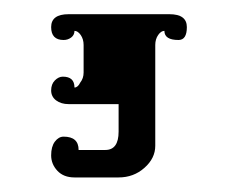

<svg xmlns="http://www.w3.org/2000/svg" viewBox="-20 -138 331 265"><path d="M125.3 69Q143.7 69 143.7 43.7V5.7H74.7Q64.4 5.7 57.5 0.6Q50.6 -4.6 50.6 -13.2Q50.6 -21.8 55.7 -27Q60.9 -32.2 66.7 -32.2Q82.8 -32.2 82.8 -17.2Q87.4 -17.2 90.8 -24.1Q95.4 -29.9 95.4 -37.9V-75.9Q95.4 -83.9 91.4 -89.7Q87.4 -95.4 82.8 -95.4Q82.8 -89.7 78.2 -86.2Q73.6 -82.8 67.8 -82.8Q50.6 -82.8 50.6 -100.6Q50.6 -118.4 74.7 -118.4H213.8Q237.9 -118.4 237.9 -100.6Q237.9 -82.8 226.4 -82.8Q206.9 -82.8 206.9 -95.4Q202.3 -95.4 198.3 -89.7Q194.3 -83.9 194.3 -75.9V63.2Q194.3 80.5 179.3 93.7Q164.4 106.9 143.7 106.9H82.8Q67.8 106.9 59.2 97.7Q50.6 88.5 50.6 76.4Q50.6 64.4 55.7 57.5Q60.9 50.6 67.8 50.6Q88.5 50.6 88.5 69Z"/></svg>

Font: Dhurjati
Style: Regular
Weight: 400
Designer: Purushoth Kumar Guthula
Foundry: Andhrapradesh Society for Knowledge Networks
Version: Version 1.0.5; ttfautohint (v1.2.25-373a) -l 7 -r 28 -G 50 -